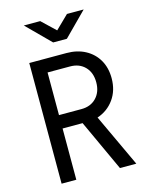

<svg xmlns="http://www.w3.org/2000/svg" viewBox="-137 -1036 874 1122"><g transform="rotate(-15 300.0 -475.0)"><path d="M93 0V-730H318Q383 -730 432 -703.5Q481 -677 508 -630Q535 -583 535 -520Q535 -446 497 -393Q459 -340 396 -319L545 0H446L303 -310H182V0ZM182 -391H318Q374 -391 408 -426.5Q442 -462 442 -520Q442 -579 408 -614Q374 -649 318 -649H182ZM259 -810 119 -950H218L300 -872L380 -950H481L342 -810Z"/></g></svg>

Font: JetBrainsMonoNL NF
Style: Regular
Weight: 400
Designer: Philipp Nurullin, Konstantin Bulenkov
Foundry: JetBrains
Version: Version 2.304; ttfautohint (v1.8.4.7-5d5b);Nerd Fonts 3.2.1